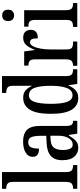

<svg xmlns="http://www.w3.org/2000/svg" viewBox="544 -1344 810 1938"><g transform="rotate(-90 949.0 -375.0)"><path d="M12 0V-43H22Q49 -43 65.5 -57Q82 -71 82 -117V-650Q82 -679 73 -693Q64 -707 50 -712Q36 -717 22 -717H12V-760H181V-117Q181 -71 197.5 -57Q214 -43 243 -43H252V0Z M424 10Q373 10 337 -29.5Q301 -69 301 -151Q301 -231 346 -269Q391 -307 482 -310L547 -313V-373Q547 -429 534.5 -462Q522 -495 482 -495Q443 -495 430.5 -465.5Q418 -436 418 -386Q335 -386 335 -449Q335 -496 378 -521.5Q421 -547 490 -547Q568 -547 607.5 -507.5Q647 -468 647 -373V-115Q647 -73 658 -58Q669 -43 696 -43H699V0H569L556 -84H549Q532 -56 516 -35Q500 -14 478.5 -2Q457 10 424 10ZM458 -46Q499 -46 523.5 -87Q548 -128 548 -191V-272L506 -269Q448 -265 426 -234Q404 -203 404 -145Q404 -99 417 -72.5Q430 -46 458 -46Z M929 10Q852 10 810.5 -56.5Q769 -123 769 -267Q769 -412 811 -479Q853 -546 932 -546Q977 -546 1004.5 -522.5Q1032 -499 1049 -461H1053Q1052 -484 1052 -511.5Q1052 -539 1052 -567V-649Q1052 -693 1032.5 -705Q1013 -717 986 -717H980V-760H1150V-115Q1150 -70 1166.5 -56.5Q1183 -43 1212 -43H1219V0H1071L1058 -89H1055Q1036 -43 1006.5 -16.5Q977 10 929 10ZM956 -48Q1008 -48 1030 -107Q1052 -166 1052 -267Q1052 -374 1031 -431Q1010 -488 955 -488Q909 -488 889.5 -431Q870 -374 870 -266Q870 -157 890 -102.5Q910 -48 956 -48Z M1254 0V-43H1257Q1283 -43 1301 -55.5Q1319 -68 1319 -115V-425Q1319 -469 1302 -481Q1285 -493 1259 -493H1256V-536H1399L1413 -430H1416Q1434 -479 1461 -512.5Q1488 -546 1537 -546Q1578 -546 1597.5 -524.5Q1617 -503 1617 -468Q1617 -435 1596 -416.5Q1575 -398 1531 -398Q1531 -439 1522.5 -458Q1514 -477 1491 -477Q1467 -477 1451 -446Q1435 -415 1427 -368.5Q1419 -322 1419 -276V-110Q1419 -66 1436 -54.5Q1453 -43 1479 -43H1499V0Z M1762 -638Q1738 -638 1722 -652Q1706 -666 1706 -698Q1706 -731 1722 -744.5Q1738 -758 1762 -758Q1786 -758 1803 -744.5Q1820 -731 1820 -698Q1820 -666 1803 -652Q1786 -638 1762 -638ZM1646 0V-43H1656Q1684 -43 1700.5 -56Q1717 -69 1717 -113V-423Q1717 -466 1702 -479.5Q1687 -493 1660 -493H1649V-536H1815V-117Q1815 -71 1831.5 -57Q1848 -43 1877 -43H1887V0Z"/></g></svg>

Font: Noto Serif Lao ExtraCondensed Medium
Style: Regular
Weight: 500
Width: 2
Designer: Monotype Design Team
Foundry: Monotype Imaging Inc.
Version: Version 2.003; ttfautohint (v1.8.4.7-5d5b)